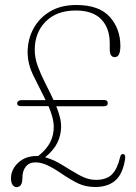

<svg xmlns="http://www.w3.org/2000/svg" viewBox="-20 -739 542 768"><path d="M24 -26Q24 -61 52.8 -88Q81.5 -115 126.5 -115Q130 -115 133 -115Q166 -141 180.8 -170Q195.5 -199 195 -232.5Q194.5 -252.5 188.8 -273Q183 -293.5 174 -314.5H64Q48.5 -314.5 48.5 -326.5Q48.5 -331 53.5 -334.8Q58.5 -338.5 65 -338.5H162.5Q139.5 -385.5 115 -433.8Q90.5 -482 90.5 -529.5Q90.5 -581 113.5 -624Q136.5 -667 180 -693Q223.5 -719 285 -719Q376.5 -719 419 -671.5Q461.5 -624 461.5 -555Q461.5 -510.5 439 -510.5Q419 -510.5 419 -541.5V-565.5Q419 -626.5 385 -661.8Q351 -697 282.5 -697Q207 -697 163 -653Q119 -609 119 -539Q119 -507.5 131.2 -474Q143.5 -440.5 161 -406.5Q178.5 -372.5 194 -339H396Q411 -339 411 -326.5Q411 -314 396 -314H205Q214 -292.5 219.2 -271.8Q224.5 -251 224.5 -231.5Q224 -197.5 209.2 -167.5Q194.5 -137.5 160.5 -110Q196 -100 230.5 -78.2Q265 -56.5 298.2 -38Q331.5 -19.5 363 -19.5Q407 -19.5 428.5 -42.2Q450 -65 460 -109Q463.5 -125 474 -122.5Q482.5 -120.5 480.5 -103Q471 -42.5 441 -16.8Q411 9 361 9Q324.5 9 295.2 -4.2Q266 -17.5 225.5 -45Q193.5 -67 169 -78.2Q144.5 -89.5 121.5 -89.5Q97 -89.5 83.2 -72.5Q69.5 -55.5 69.5 -26Q69.5 9.5 45.5 9.5Q37.5 9.5 30.8 1Q24 -7.5 24 -26Z"/></svg>

Font: Fraunces 144pt S100 Thin
Style: Regular
Weight: 100
Version: Version 1.000; ttfautohint (v1.8.3)